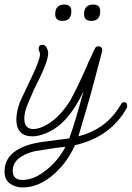

<svg xmlns="http://www.w3.org/2000/svg" viewBox="-80 -591 580 845"><path d="M20 234Q-13 234 -36.5 216.5Q-60 199 -60 165Q-60 103 -6 70Q14 57 43.5 47.5Q73 38 111 33L225 18Q238 -18 253.5 -69.5Q269 -121 287 -188Q221 -48 130 -8Q93 9 63 9Q-8 9 -8 -66Q-8 -99 8 -143L59 -251Q96 -328 96 -352Q96 -357 93 -365Q90 -373 90 -376Q90 -394 107 -394Q118 -394 125 -381.5Q132 -369 132 -358Q132 -324 93 -244Q71 -204 36 -118Q27 -90 27 -69Q27 -23 67 -23Q85 -23 110 -34Q175 -63 228 -147Q239 -166 257.5 -203.5Q276 -241 301 -297Q306 -311 316 -331.5Q326 -352 339 -380Q343 -387 351 -387Q372 -387 370 -367L332 -224Q322 -185 305 -126.5Q288 -68 265 9Q321 -5 365.5 -35.5Q410 -66 443 -117Q445 -120 449.5 -127Q454 -134 455 -136Q458 -140 462.5 -140.5Q467 -141 471 -141Q476 -141 478 -133.5Q480 -126 480 -123Q480 -120 478 -116Q407 12 250 48Q217 122 159 174Q92 234 20 234ZM19 201Q72 201 129 153Q177 114 208 55Q186 57 151.5 62Q117 67 70 75Q-24 100 -24 161Q-24 201 19 201ZM322 -499Q290 -499 290 -528Q290 -571 330 -571Q361 -571 361 -542Q361 -499 322 -499ZM195 -499Q163 -499 163 -528Q163 -571 203 -571Q234 -571 234 -542Q234 -499 195 -499Z"/></svg>

Font: Send Flowers
Style: Regular
Weight: 400
Designer: Robert E. Leuschke
Foundry: Robert E. Leuschke
Version: Version 1.010; ttfautohint (v1.8.4.7-5d5b)